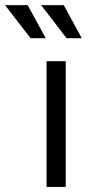

<svg xmlns="http://www.w3.org/2000/svg" viewBox="-95 -734 366 754"><path d="M163.1 0H87.9V-493.7H163.1ZM13.7 -713.9 84.5 -584H24.9L-75.2 -713.9ZM155.3 -713.9 226.1 -584H166.5L66.4 -713.9Z"/></svg>

Font: Metrophobic
Style: Regular
Weight: 400
Designer: Vernon Adams
Foundry: Vernon Adams
Version: Version 3.200; ttfautohint (v1.8.4.7-5d5b);gftools[0.9.23]